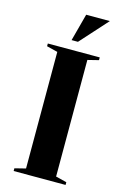

<svg xmlns="http://www.w3.org/2000/svg" viewBox="-134 -959 654 1018"><g transform="rotate(15 192.5 -450.0)"><path d="M50 0ZM50 -685V-700H335V-685L275 -670V-30L335 -15V0H50V-15L110 -30V-670ZM337 -900 202 -750H167L207 -900Z"/></g></svg>

Font: Yeseva One
Style: Regular
Weight: 400
Designer: Jovanny Lemonad
Foundry: Jovanny Lemonad
Version: Version 2.001; ttfautohint (v0.91) -l 8 -r 50 -G 200 -x 0 -w